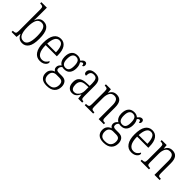

<svg xmlns="http://www.w3.org/2000/svg" viewBox="177 -1990 3460 3460"><g transform="rotate(45 1906.5 -260.0)"><path d="M291 10Q239 10 206.5 -16Q174 -42 156 -85H151L141 0H15V-32H25Q61 -32 77.5 -43.5Q94 -55 94 -102V-656Q94 -705 78 -716.5Q62 -728 26 -728H15V-760H155V-569Q155 -542 154 -502Q153 -462 152 -436H154Q172 -486 205 -515.5Q238 -545 293 -545Q374 -545 415.5 -479.5Q457 -414 457 -268Q457 -120 412 -55Q367 10 291 10ZM282 -33Q395 -33 395 -270Q395 -389 368.5 -446Q342 -503 281 -503Q214 -503 184 -444.5Q154 -386 154 -269Q154 -152 183.5 -92.5Q213 -33 282 -33Z M743 10Q654 10 604.5 -61.5Q555 -133 555 -263Q555 -404 601.5 -474Q648 -544 734 -544Q814 -544 858 -480Q902 -416 902 -298V-267H617Q618 -147 653.5 -90Q689 -33 752 -33Q798 -33 827 -57Q856 -81 871 -113Q877 -110 881.5 -103.5Q886 -97 886 -85Q886 -67 870 -44.5Q854 -22 822.5 -6Q791 10 743 10ZM840 -306Q839 -395 814.5 -450Q790 -505 735 -505Q678 -505 650 -452Q622 -399 618 -306Z M1145 240Q1057 240 1014 199.5Q971 159 971 89Q971 48 986.5 20Q1002 -8 1025.5 -25.5Q1049 -43 1074 -50Q1057 -58 1043 -75.5Q1029 -93 1029 -123Q1029 -152 1044 -174Q1059 -196 1080 -212Q1045 -230 1025.5 -270.5Q1006 -311 1006 -361Q1006 -450 1045 -497Q1084 -544 1159 -544Q1190 -544 1214.5 -534Q1239 -524 1254 -509Q1267 -524 1286.5 -543.5Q1306 -563 1333 -563Q1356 -563 1367.5 -548.5Q1379 -534 1379 -514Q1379 -495 1370.5 -482Q1362 -469 1344 -469Q1344 -490 1338 -502Q1332 -514 1318 -514Q1306 -514 1296 -507Q1286 -500 1274 -486Q1287 -466 1296.5 -437.5Q1306 -409 1306 -364Q1306 -288 1269.5 -241Q1233 -194 1159 -194Q1149 -194 1133 -195.5Q1117 -197 1109 -200Q1095 -189 1084.5 -172Q1074 -155 1074 -130Q1074 -104 1090.5 -93Q1107 -82 1139 -82H1216Q1290 -82 1321.5 -42Q1353 -2 1353 59Q1353 142 1301 191Q1249 240 1145 240ZM1157 -230Q1204 -230 1225.5 -262.5Q1247 -295 1247 -365Q1247 -441 1225 -474Q1203 -507 1155 -507Q1111 -507 1087.5 -472.5Q1064 -438 1064 -364Q1064 -230 1157 -230ZM1147 203Q1231 203 1265 164.5Q1299 126 1299 68Q1299 17 1276.5 -5Q1254 -27 1205 -27H1127Q1086 -27 1055.5 0Q1025 27 1025 86Q1025 135 1051.5 169Q1078 203 1147 203Z M1561 10Q1507 10 1471 -29Q1435 -68 1435 -148Q1435 -227 1482.5 -265Q1530 -303 1629 -306L1698 -309V-372Q1698 -436 1680.5 -471Q1663 -506 1610 -506Q1559 -506 1540 -476Q1521 -446 1521 -391Q1470 -391 1470 -445Q1470 -489 1508 -516.5Q1546 -544 1613 -544Q1687 -544 1723.5 -504.5Q1760 -465 1760 -372V-110Q1760 -61 1771 -46.5Q1782 -32 1812 -32H1815V0H1713L1704 -91H1699Q1684 -63 1666 -40Q1648 -17 1623 -3.5Q1598 10 1561 10ZM1576 -31Q1613 -31 1640.5 -52.5Q1668 -74 1683.5 -109.5Q1699 -145 1699 -188V-277L1639 -274Q1560 -271 1529 -238Q1498 -205 1498 -145Q1498 -94 1516.5 -62.5Q1535 -31 1576 -31Z M1880 0V-32H1890Q1928 -32 1943.5 -44Q1959 -56 1959 -105V-433Q1959 -481 1943.5 -492.5Q1928 -504 1892 -504H1884V-536H2011L2018 -455H2021Q2044 -503 2075.5 -523.5Q2107 -544 2155 -544Q2225 -544 2260.5 -498.5Q2296 -453 2296 -355V-105Q2296 -72 2302 -56.5Q2308 -41 2322 -36.5Q2336 -32 2361 -32H2367V0H2235V-355Q2235 -421 2213 -460Q2191 -499 2137 -499Q2076 -499 2048 -450.5Q2020 -402 2020 -326V-102Q2020 -54 2035.5 -43Q2051 -32 2088 -32H2095V0Z M2591 240Q2503 240 2460 199.5Q2417 159 2417 89Q2417 48 2432.5 20Q2448 -8 2471.5 -25.5Q2495 -43 2520 -50Q2503 -58 2489 -75.5Q2475 -93 2475 -123Q2475 -152 2490 -174Q2505 -196 2526 -212Q2491 -230 2471.5 -270.5Q2452 -311 2452 -361Q2452 -450 2491 -497Q2530 -544 2605 -544Q2636 -544 2660.5 -534Q2685 -524 2700 -509Q2713 -524 2732.5 -543.5Q2752 -563 2779 -563Q2802 -563 2813.5 -548.5Q2825 -534 2825 -514Q2825 -495 2816.5 -482Q2808 -469 2790 -469Q2790 -490 2784 -502Q2778 -514 2764 -514Q2752 -514 2742 -507Q2732 -500 2720 -486Q2733 -466 2742.5 -437.5Q2752 -409 2752 -364Q2752 -288 2715.5 -241Q2679 -194 2605 -194Q2595 -194 2579 -195.5Q2563 -197 2555 -200Q2541 -189 2530.5 -172Q2520 -155 2520 -130Q2520 -104 2536.5 -93Q2553 -82 2585 -82H2662Q2736 -82 2767.5 -42Q2799 -2 2799 59Q2799 142 2747 191Q2695 240 2591 240ZM2603 -230Q2650 -230 2671.5 -262.5Q2693 -295 2693 -365Q2693 -441 2671 -474Q2649 -507 2601 -507Q2557 -507 2533.5 -472.5Q2510 -438 2510 -364Q2510 -230 2603 -230ZM2593 203Q2677 203 2711 164.5Q2745 126 2745 68Q2745 17 2722.5 -5Q2700 -27 2651 -27H2573Q2532 -27 2501.5 0Q2471 27 2471 86Q2471 135 2497.5 169Q2524 203 2593 203Z M3074 10Q2985 10 2935.5 -61.5Q2886 -133 2886 -263Q2886 -404 2932.5 -474Q2979 -544 3065 -544Q3145 -544 3189 -480Q3233 -416 3233 -298V-267H2948Q2949 -147 2984.5 -90Q3020 -33 3083 -33Q3129 -33 3158 -57Q3187 -81 3202 -113Q3208 -110 3212.5 -103.5Q3217 -97 3217 -85Q3217 -67 3201 -44.5Q3185 -22 3153.5 -6Q3122 10 3074 10ZM3171 -306Q3170 -395 3145.5 -450Q3121 -505 3066 -505Q3009 -505 2981 -452Q2953 -399 2949 -306Z M3302 0V-32H3312Q3350 -32 3365.5 -44Q3381 -56 3381 -105V-433Q3381 -481 3365.5 -492.5Q3350 -504 3314 -504H3306V-536H3433L3440 -455H3443Q3466 -503 3497.5 -523.5Q3529 -544 3577 -544Q3647 -544 3682.5 -498.5Q3718 -453 3718 -355V-105Q3718 -72 3724 -56.5Q3730 -41 3744 -36.5Q3758 -32 3783 -32H3789V0H3657V-355Q3657 -421 3635 -460Q3613 -499 3559 -499Q3498 -499 3470 -450.5Q3442 -402 3442 -326V-102Q3442 -54 3457.5 -43Q3473 -32 3510 -32H3517V0Z"/></g></svg>

Font: Noto Serif Lao Condensed Light
Style: Regular
Weight: 300
Width: 3
Designer: Monotype Design Team
Foundry: Monotype Imaging Inc.
Version: Version 2.003; ttfautohint (v1.8.4.7-5d5b)